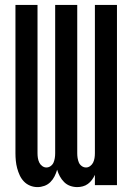

<svg xmlns="http://www.w3.org/2000/svg" viewBox="-20 -755 540 783"><path d="M133 8Q117 8 102.5 2Q88 -4 77.5 -15Q67 -26 60.5 -40Q54 -54 50 -69Q46 -84 44.5 -99.5Q43 -115 43 -130V-735H133V-130Q133 -120 134.5 -110.5Q136 -101 140 -92.5Q144 -84 152 -78Q160 -72 169 -72Q179 -72 187 -78Q195 -84 198.5 -92.5Q202 -101 203.5 -110.5Q205 -120 205 -130V-735H295V-130Q295 -120 296.5 -110.5Q298 -101 301.5 -92.5Q305 -84 313 -78Q321 -72 331 -72Q340 -72 348 -78Q356 -84 360 -92.5Q364 -101 365.5 -110.5Q367 -120 367 -130V-735H457V0H367V-42Q362 -31 355 -21.5Q348 -12 338.5 -5Q329 2 317.5 5Q306 8 295 8Q280 8 266 3Q252 -2 241.5 -12.5Q231 -23 224 -36Q217 -49 213 -63Q209 -49 202.5 -36Q196 -23 185.5 -12.5Q175 -2 161 3Q147 8 133 8Z"/></svg>

Font: Iosevka SS18 Medium
Style: Regular
Weight: 500
Monospace: yes
Designer: Belleve Invis
Foundry: Belleve Invis
Version: Version 25.1.1; ttfautohint (v1.8.4)